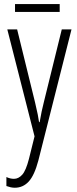

<svg xmlns="http://www.w3.org/2000/svg" viewBox="-20 -674 376 936"><path d="M15.6 -530.8H63.5L150.9 -174.8Q160.6 -134.3 164.1 -115.5Q167.5 -96.7 170.4 -78.6H173.3Q178.2 -107.9 183.1 -130.6Q188 -153.3 193.8 -176.3L281.2 -530.8H328.6L167 108.4Q147.9 180.7 120.1 210.9Q92.3 241.2 52.2 241.2Q41.5 241.2 32 239Q22.5 236.8 11.2 232.9V189Q29.8 197.8 47.9 197.8Q70.3 197.8 88.4 177.7Q106.4 157.7 121.1 100.6L148.4 -9.3ZM271 -654.3V-615.7H53.2V-654.3Z"/></svg>

Font: Open Sans Condensed Light
Style: Regular
Weight: 300
Width: 3
Designer: Monotype Design Team
Foundry: Monotype Imaging Inc.
Version: Version 3.003; ttfautohint (v1.8.4)